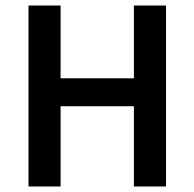

<svg xmlns="http://www.w3.org/2000/svg" viewBox="-20 -674 703 694"><path d="M83 0V-654H199V-391H464V-654H580V0H464V-290H199V0Z"/></svg>

Font: TypoPRO Source Sans Pro
Style: Regular
Weight: 600
Designer: Paul D. Hunt
Foundry: Adobe Systems Incorporated
Version: Version 2.020;PS 2.000;hotconv 1.0.86;makeotf.lib2.5.63406